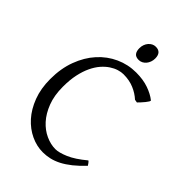

<svg xmlns="http://www.w3.org/2000/svg" viewBox="-237 -898 1010 1010"><g transform="rotate(45 268.0 -392.5)"><path d="M497.1 -103Q465.8 -69.8 437.3 -47.1Q408.7 -24.4 382.1 -10.7Q355.5 2.9 329.8 8.8Q304.2 14.6 278.8 14.6Q233.4 14.6 189.7 -5.9Q146 -26.4 111.3 -64.9Q76.7 -103.5 55.4 -159.4Q34.2 -215.3 34.2 -286.1Q34.2 -364.3 57.9 -427.7Q81.5 -491.2 122.1 -536.1Q162.6 -581.1 216.3 -605.5Q270 -629.9 330.1 -629.9Q382.8 -629.9 422.6 -615.7Q462.4 -601.6 487.8 -581.1Q490.7 -578.6 486.3 -571.3Q481.9 -564 474.4 -554.7Q466.8 -545.4 458.3 -536.1Q449.7 -526.9 443.8 -521L426.8 -523.9Q401.9 -546.9 367.7 -561.5Q333.5 -576.2 289.1 -576.2Q272.5 -576.2 252.7 -570.1Q232.9 -564 212.9 -550.8Q192.9 -537.6 174.3 -516.4Q155.8 -495.1 141.4 -464.8Q127 -434.6 118.4 -394.8Q109.9 -355 109.9 -304.2Q109.9 -239.3 128.7 -190.4Q147.5 -141.6 177 -109.1Q206.5 -76.7 242.9 -60.3Q279.3 -43.9 314 -43.9Q340.3 -43.9 382.8 -62Q425.3 -80.1 479 -125Q481.4 -124 484.1 -120.8Q486.8 -117.7 489.3 -114.3Q491.7 -110.8 493.7 -107.7Q495.6 -104.5 497.1 -103ZM348.6 -752.4Q348.6 -738.8 344.2 -726.6Q339.8 -714.4 332.3 -705.3Q324.7 -696.3 314.5 -690.9Q304.2 -685.5 292 -685.5Q270 -685.5 260.5 -697.8Q251 -710 251 -732.4Q251 -746.1 255.4 -758.3Q259.8 -770.5 267.6 -779.5Q275.4 -788.6 285.4 -793.7Q295.4 -798.8 307.1 -798.8Q348.6 -798.8 348.6 -752.4Z"/></g></svg>

Font: Gentium Plus Phon
Style: Regular
Weight: 400
Designer: J. Victor Gaultney, Annie Olsen, Iska Routamaa, Becca Hirsbrunner
Foundry: SIL International
Version: Version 5.000